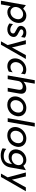

<svg xmlns="http://www.w3.org/2000/svg" viewBox="2082 -2868 961 5194"><g transform="rotate(90 2562.0 -271.5)"><path d="M297 10Q360 10 420.5 -22Q481 -54 524 -112.5Q567 -171 581 -247Q586 -279 586 -300Q586 -362 560.5 -408Q535 -454 490 -479Q445 -504 388 -504Q332 -504 287.5 -481.5Q243 -459 200 -417L104 -492L-15 183H85L131 -81Q184 10 297 10ZM486 -284Q486 -264 482 -247Q472 -196 444 -156.5Q416 -117 375.5 -95.5Q335 -74 291 -74Q233 -74 193.5 -113.5Q154 -153 154 -215Q154 -230 157 -246Q166 -295 195 -334Q224 -373 265 -395Q306 -417 350 -417Q412 -417 449 -379.5Q486 -342 486 -284Z M773 -69Q730 -69 689 -90Q648 -111 617 -144L600 -45Q637 -19 674.5 -4.5Q712 10 763 10Q821 10 867.5 -13Q914 -36 940 -76Q966 -116 966 -163Q966 -198 948 -223Q930 -248 905 -264Q880 -280 840 -299Q798 -319 779 -333.5Q760 -348 760 -369Q760 -391 781.5 -407.5Q803 -424 838 -424Q873 -424 903.5 -408Q934 -392 967 -363L985 -463Q934 -503 851 -503Q776 -503 727 -468.5Q678 -434 667 -376Q665 -360 665 -353Q665 -321 681.5 -298.5Q698 -276 720.5 -262Q743 -248 781 -229Q827 -207 849 -190Q871 -173 871 -146Q871 -139 870 -135Q863 -98 834 -83.5Q805 -69 773 -69Z M1185 1 1083 183H1175L1561 -491H1457L1249 -114L1160 -491H1053Z M1850 -502Q1775 -502 1710.5 -467.5Q1646 -433 1603 -374Q1560 -315 1548 -245Q1544 -224 1544 -197Q1544 -137 1570 -90Q1596 -43 1643.5 -16.5Q1691 10 1753 10Q1828 10 1903 -30L1922 -135Q1854 -75 1779 -75Q1720 -75 1683 -115.5Q1646 -156 1646 -217Q1646 -234 1649 -250Q1657 -298 1684.5 -336.5Q1712 -375 1752 -396.5Q1792 -418 1837 -418Q1911 -418 1956 -358L1975 -466Q1953 -484 1920 -493Q1887 -502 1850 -502Z M2501 -364Q2501 -434 2461.5 -468.5Q2422 -503 2356 -503Q2303 -503 2256.5 -481.5Q2210 -460 2175 -425L2229 -732H2135L2006 0H2106L2156 -282Q2167 -342 2210.5 -374.5Q2254 -407 2308 -407Q2395 -407 2395 -321Q2395 -301 2391 -282L2341 0H2441L2496 -312Q2501 -344 2501 -364Z M3108 -247Q3112 -268 3112 -293Q3112 -353 3084 -401Q3056 -449 3005 -476.5Q2954 -504 2887 -504Q2812 -504 2745.5 -469.5Q2679 -435 2634.5 -375.5Q2590 -316 2577 -245Q2573 -224 2573 -199Q2573 -139 2600.5 -91Q2628 -43 2678.5 -16Q2729 11 2795 11Q2880 11 2946.5 -23Q3013 -57 3054 -116Q3095 -175 3108 -247ZM3011 -290Q3011 -266 3007 -246Q2998 -200 2969.5 -160.5Q2941 -121 2899.5 -97.5Q2858 -74 2811 -74Q2750 -74 2712.5 -112.5Q2675 -151 2675 -212Q2675 -229 2678 -247Q2686 -295 2713 -334.5Q2740 -374 2781.5 -397Q2823 -420 2871 -420Q2940 -420 2975.5 -384.5Q3011 -349 3011 -290Z M3391 -732H3291L3162 0H3262Z M3936 -247Q3940 -268 3940 -293Q3940 -353 3912 -401Q3884 -449 3833 -476.5Q3782 -504 3715 -504Q3640 -504 3573.5 -469.5Q3507 -435 3462.5 -375.5Q3418 -316 3405 -245Q3401 -224 3401 -199Q3401 -139 3428.5 -91Q3456 -43 3506.5 -16Q3557 11 3623 11Q3708 11 3774.5 -23Q3841 -57 3882 -116Q3923 -175 3936 -247ZM3839 -290Q3839 -266 3835 -246Q3826 -200 3797.5 -160.5Q3769 -121 3727.5 -97.5Q3686 -74 3639 -74Q3578 -74 3540.5 -112.5Q3503 -151 3503 -212Q3503 -229 3506 -247Q3514 -295 3541 -334.5Q3568 -374 3609.5 -397Q3651 -420 3699 -420Q3768 -420 3803.5 -384.5Q3839 -349 3839 -290Z M4109 -226Q4109 -248 4113 -265Q4126 -334 4177 -377.5Q4228 -421 4296 -421Q4357 -421 4395 -386Q4433 -351 4433 -294Q4433 -280 4430 -263Q4422 -218 4394.5 -182.5Q4367 -147 4326.5 -127Q4286 -107 4242 -107Q4176 -107 4142.5 -139.5Q4109 -172 4109 -226ZM4183 108Q4073 108 3994 39L3976 139Q4059 189 4169 189Q4296 189 4384.5 122Q4473 55 4495 -69L4570 -492L4449 -423Q4422 -462 4384 -483Q4346 -504 4289 -504Q4225 -504 4165.5 -473.5Q4106 -443 4064.5 -387.5Q4023 -332 4010 -261Q4006 -240 4006 -215Q4006 -159 4031 -115.5Q4056 -72 4101 -48Q4146 -24 4204 -24Q4262 -24 4310.5 -48Q4359 -72 4405 -118L4395 -64Q4367 108 4183 108Z M4763 1 4661 183H4753L5139 -491H5035L4827 -114L4738 -491H4631Z"/></g></svg>

Font: Geom
Style: Italic
Weight: 400
Italic angle: -10°
Version: Version 1.102